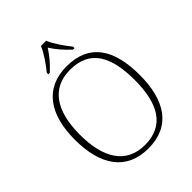

<svg xmlns="http://www.w3.org/2000/svg" viewBox="-259 -1068 1216 1216"><g transform="rotate(-45 349.0 -460.5)"><path d="M232 -784V-771H246C293 -815 319 -847 349 -893C379 -847 406 -815 453 -771H467V-784C436 -822 390 -886 373 -931H326C309 -886 263 -822 232 -784ZM349 10C551 10 639 -135 639 -358C639 -588 553 -725 350 -725C157 -725 58 -589 58 -359C58 -128 154 10 349 10ZM349 -21C183 -21 103 -147 103 -358C103 -569 183 -694 350 -694C528 -694 594 -569 594 -358C594 -148 523 -21 349 -21Z"/></g></svg>

Font: Noto Serif Telugu ExtraLight
Style: Regular
Weight: 200
Designer: Jelle Bosma - Monotype Design Team
Foundry: Monotype Imaging Inc.
Version: Version 2.005